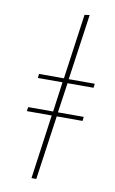

<svg xmlns="http://www.w3.org/2000/svg" viewBox="-85 -782 494 828"><g transform="rotate(10 162.5 -368.0)"><path d="M196 -430 177 -299H290L288 -281H175L135 0H114L153 -281H44L47 -299H156L174 -430H66L68 -448H177L217 -733L239 -736L198 -448H312L310 -430Z"/></g></svg>

Font: FiraGO Thin
Style: Italic
Weight: 100
Italic angle: -8°
Designer: bBox Type GmbH
Foundry: bBox Type GmbH
Version: Version 1.001